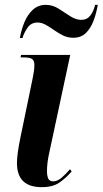

<svg xmlns="http://www.w3.org/2000/svg" viewBox="-20 -763 424 793"><path d="M152 10Q50 10 50 -90Q50 -107 53.5 -133.5Q57 -160 66 -203L115 -440Q118 -455 120 -468.5Q122 -482 122 -495Q122 -512 113 -519Q104 -526 75 -526H65L67 -536H270L186 -144Q179 -114 176.5 -93.5Q174 -73 174 -56Q174 -38 179 -26Q184 -14 200 -14Q217 -14 235 -29.5Q253 -45 269 -64L276 -55Q253 -28 225.5 -9Q198 10 152 10ZM283 -607Q260 -607 240.5 -616.5Q221 -626 203.5 -638.5Q186 -651 169 -660.5Q152 -670 135 -670Q108 -670 93 -647.5Q78 -625 73 -606H62Q68 -640 81 -671.5Q94 -703 116 -723Q138 -743 169 -743Q197 -743 221.5 -727.5Q246 -712 269.5 -696.5Q293 -681 316 -681Q339 -681 352.5 -698Q366 -715 373 -743H384Q378 -708 366 -676.5Q354 -645 334 -626Q314 -607 283 -607Z"/></svg>

Font: Noto Serif Display ExtraCondensed
Style: Bold Italic
Weight: 700
Width: 2
Italic angle: -12°
Designer: Monotype Design Team
Foundry: Monotype Imaging Inc.
Version: Version 2.009